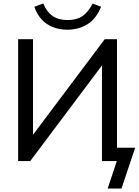

<svg xmlns="http://www.w3.org/2000/svg" viewBox="-20 -932 802 1111"><path d="M603 159 656 0H570V-597L596 -588L155 0H85V-705H171V-110L146 -119L586 -705H657V-77H762L683 159ZM370 -760Q325 -760 286.5 -775Q248 -790 220.5 -820Q193 -850 179 -893L230 -912Q251 -862 285 -839Q319 -816 370 -816Q423 -816 456 -838Q489 -860 516 -911L565 -893Q537 -823 485.5 -791.5Q434 -760 370 -760Z"/></svg>

Font: Nunito Sans 12pt Medium
Style: Regular
Weight: 500
Designer: Vernon Adams
Foundry: Vernon Adams
Version: Version 3.101;gftools[0.9.27]